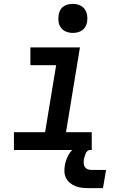

<svg xmlns="http://www.w3.org/2000/svg" viewBox="-20 -775 640 992"><path d="M52 0V-92H213L270 -438H137V-530H393L321 -92H454V0ZM356 -605Q338 -605 321.5 -611.5Q305 -618 295 -631.5Q285 -645 282.5 -662.5Q280 -680 283 -698Q285 -711 291 -722.5Q297 -734 308 -741.5Q319 -749 331.5 -752Q344 -755 356 -755Q374 -755 390.5 -748.5Q407 -742 417 -728.5Q427 -715 430 -697.5Q433 -680 430 -662Q428 -649 421.5 -637.5Q415 -626 404.5 -618.5Q394 -611 381.5 -608Q369 -605 356 -605ZM437 197Q420 197 402.5 195Q385 193 370 187Q355 181 342 170.5Q329 160 321.5 145.5Q314 131 313 113.5Q312 96 315 79Q319 56 330 33Q341 10 360 -6.5Q379 -23 403 -30Q427 -37 451 -37L445 0Q437 0 431 6Q425 12 422 19.5Q419 27 417 34.5Q415 42 413 49Q412 59 412.5 69.5Q413 80 418.5 88Q424 96 433 99.5Q442 103 453 103H528L512 197Z"/></svg>

Font: Iosevka Curly Slab SmBdExObl
Style: Regular
Weight: 600
Width: 7
Italic angle: -9°
Monospace: yes
Designer: Belleve Invis
Foundry: Belleve Invis
Version: Version 11.1.0; ttfautohint (v1.8.3)